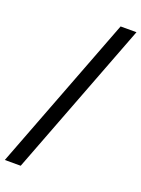

<svg xmlns="http://www.w3.org/2000/svg" viewBox="-196 -811 760 1034"><g transform="rotate(20 184.5 -293.5)"><path d="M-31 151 309 -738H400L60 151Z"/></g></svg>

Font: REM Medium
Style: Regular
Weight: 400
Version: Version 1.005;gftools[0.9.28]